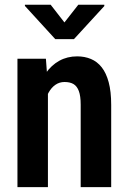

<svg xmlns="http://www.w3.org/2000/svg" viewBox="-20 -770 531 790"><path d="M177.2 -415.5V0H51.8V-528.3H168.9ZM156.7 -282.7 120.6 -282.2Q119.6 -340.3 132.1 -387.5Q144.5 -434.6 168 -468.3Q191.4 -502 224.1 -520Q256.8 -538.1 297.4 -538.1Q328.6 -538.1 354.2 -527.3Q379.9 -516.6 398.4 -493.2Q417 -469.7 427.2 -431.6Q437.5 -393.6 437.5 -338.4V0H312V-339.4Q312 -375 304.4 -395.3Q296.9 -415.5 282.5 -424.1Q268.1 -432.6 245.6 -432.6Q224.6 -432.6 208 -421.1Q191.4 -409.7 179.9 -388.9Q168.5 -368.2 162.6 -341.1Q156.7 -314 156.7 -282.7ZM188.5 -750.5 245.1 -677.7 302.2 -750.5H409.2V-745.1L284.2 -608.9H207.5L82.5 -745.6V-750.5Z"/></svg>

Font: Roboto Condensed SemiBold
Style: Regular
Weight: 600
Designer: Christian Robertson
Foundry: Google
Version: Version 3.008; 2023